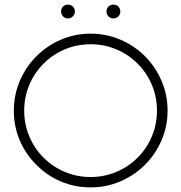

<svg xmlns="http://www.w3.org/2000/svg" viewBox="-20 -808 787 833"><path d="M138 -93Q91 -139 65.5 -199.5Q40 -260 40 -328Q40 -396 66 -457Q92 -518 138 -564Q184 -610 244.5 -636Q305 -662 373 -662Q441 -662 502 -636Q563 -610 609 -564Q655 -518 681 -457Q707 -396 707 -328Q707 -260 681 -199.5Q655 -139 609 -93Q563 -47 502 -21Q441 5 373 5Q305 5 244.5 -20.5Q184 -46 138 -93ZM169 -532Q129 -492 107 -439.5Q85 -387 85 -328Q85 -269 107 -216.5Q129 -164 169 -124Q209 -84 261.5 -62Q314 -40 373 -40Q432 -40 484.5 -62Q537 -84 577 -124Q617 -164 639 -216.5Q661 -269 661 -328Q661 -387 639 -439.5Q617 -492 577 -532Q537 -572 484.5 -594Q432 -616 373 -616Q314 -616 261.5 -594Q209 -572 169 -532ZM245 -758Q245 -771 253.5 -779.5Q262 -788 274 -788Q287 -788 296 -779.5Q305 -771 305 -758Q305 -746 296 -737Q287 -728 274 -728Q262 -728 253.5 -737Q245 -746 245 -758ZM442 -758Q442 -771 450.5 -779.5Q459 -788 472 -788Q485 -788 493.5 -779.5Q502 -771 502 -758Q502 -746 493.5 -737Q485 -728 472 -728Q459 -728 450.5 -737Q442 -746 442 -758Z"/></svg>

Font: Sulphur Point Light
Style: Regular
Weight: 300
Designer: Noponies / Dale Sattler
Foundry: Noponies
Version: Version 1.000; ttfautohint (v1.8)